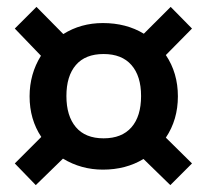

<svg xmlns="http://www.w3.org/2000/svg" viewBox="-20 -621 600 558"><path d="M462 -221 538 -146 475 -83 397 -159Q346 -128 279 -128Q216 -128 163 -160L84 -83L23 -146L100 -223Q66 -274 66 -341Q66 -406 99 -459L23 -538L86 -601L164 -522Q215 -554 279 -554Q347 -554 398 -523L476 -601L538 -538L462 -461Q497 -409 497 -341Q497 -273 462 -221ZM390 -342Q390 -400 362 -432Q334 -464 281 -464Q228 -464 200.5 -432Q173 -400 173 -342Q173 -284 200.5 -251.5Q228 -219 281 -219Q334 -219 362 -251Q390 -283 390 -342Z"/></svg>

Font: Fira Sans Medium
Style: Regular
Weight: 500
Designer: bBox Type GmbH & Carrois Corporate GbR & Edenspiekermann AG
Foundry: bBox Type GmbH & Carrois Corporate GbR & Edenspiekermann AG
Version: Version 4.301